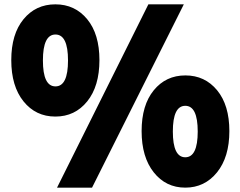

<svg xmlns="http://www.w3.org/2000/svg" viewBox="-20 -818 1111 889"><path d="M88.9 -348.6Q32.2 -418.9 32.2 -539.6Q32.2 -660.2 88.9 -729Q145.5 -797.9 236.3 -797.9Q327.1 -797.9 383.8 -729Q440.4 -660.2 440.4 -539.6Q440.4 -418.9 383.8 -348.6Q327.1 -278.3 236.3 -278.3Q145.5 -278.3 88.9 -348.6ZM236.8 -658.2Q178.7 -658.2 178.7 -538.1Q178.7 -418 236.8 -418Q294.9 -418 294.9 -538.1Q294.9 -658.2 236.8 -658.2ZM244.1 50.8 667 -797.9H831.1L406.2 50.8ZM691.9 -20Q635.7 -90.8 635.7 -210.9Q635.7 -331.1 691.9 -399.9Q748 -468.8 838.4 -468.8Q928.7 -468.8 985.4 -399.9Q1042 -331.1 1042 -210.9Q1042 -90.8 984.9 -20Q927.7 50.8 837.9 50.8Q748 50.8 691.9 -20ZM837.9 -328.1Q780.3 -328.1 780.3 -209Q780.3 -89.8 837.9 -89.8Q895.5 -89.8 895.5 -209Q895.5 -328.1 837.9 -328.1Z"/></svg>

Font: GenEi M Gothic v2 Heavy
Style: Regular
Weight: 800
Version: Version 2.0